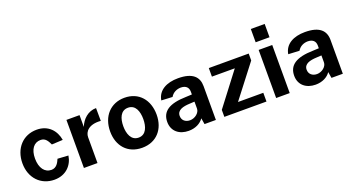

<svg xmlns="http://www.w3.org/2000/svg" viewBox="-50 -1336 3553 1940"><g transform="rotate(-20 1726.0 -366.5)"><path d="M287 -527C140 -527 37 -416 37 -256C37 -98 141 10 287 10C410 10 486 -71 501 -172L386 -179C370 -142 347 -94 291 -94C220 -94 173 -156 173 -258C173 -358 218 -416 289 -416C342 -416 362 -375 382 -334L501 -340C484 -441 414 -527 287 -527Z M605 0H751V-277C751 -336 800 -399 928 -389L927 -527C840 -527 775 -465 746 -390V-517H605Z M1230 10C1385 10 1480 -100 1480 -256C1480 -413 1387 -527 1231 -527C1081 -527 980 -417 980 -255C980 -99 1075 10 1230 10ZM1231 -99C1150 -99 1123 -180 1123 -260C1123 -342 1150 -420 1231 -420C1311 -420 1338 -342 1338 -260C1338 -180 1312 -99 1231 -99Z M1730 10C1802 10 1860 -20 1891 -66L1902 0H2024V-364C2024 -462 1965 -527 1807 -527C1685 -527 1590 -478 1573 -374L1692 -368C1717 -411 1760 -428 1800 -429C1854 -429 1884 -403 1884 -354V-325L1820 -322C1637 -318 1555 -261 1555 -148C1555 -47 1631 10 1730 10ZM1779 -86C1731 -86 1694 -114 1694 -163C1694 -226 1759 -242 1832 -245L1884 -248V-173C1884 -128 1832 -86 1779 -86Z M2115 0H2568V-94H2296L2565 -443V-517H2136V-425H2382L2115 -75Z M2819 -743H2670V-600H2819ZM2818 -517H2672V0H2818Z M3095 10C3167 10 3225 -20 3256 -66L3267 0H3389V-364C3389 -462 3330 -527 3172 -527C3050 -527 2955 -478 2938 -374L3057 -368C3082 -411 3125 -428 3165 -429C3219 -429 3249 -403 3249 -354V-325L3185 -322C3002 -318 2920 -261 2920 -148C2920 -47 2996 10 3095 10ZM3144 -86C3096 -86 3059 -114 3059 -163C3059 -226 3124 -242 3197 -245L3249 -248V-173C3249 -128 3197 -86 3144 -86Z"/></g></svg>

Font: United Sans
Style: Bold
Weight: 700
Designer: Pablo Impallari, Rodrigo Fuenzalida (Modified by Dan O. Williams)
Version: Version 1.000;PS 001.000;hotconv 1.0.88;makeotf.lib2.5.64775